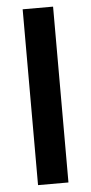

<svg xmlns="http://www.w3.org/2000/svg" viewBox="-53 -772 383 805"><g transform="rotate(-5 138.0 -370.0)"><path d="M74 -740H202V0H74Z"/></g></svg>

Font: IBM Plex Sans SmBld
Style: Regular
Weight: 600
Designer: Mike Abbink, Paul van der Laan, Pieter van Rosmalen
Foundry: Bold Monday
Version: Version 3.005